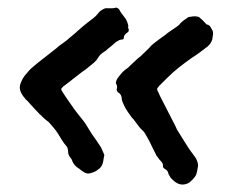

<svg xmlns="http://www.w3.org/2000/svg" viewBox="-20 -570 626 510"><path d="M215 -109Q209 -109 204 -112L195 -118Q193 -120 191 -121.5Q189 -123 187 -124Q177 -131 173 -140Q171 -147 167 -151Q161 -159 161 -166Q161 -176 157 -181Q150 -189 144.5 -198Q139 -207 134 -215Q129 -223 123 -230Q117 -237 111 -244L108 -247Q105 -249 102.5 -251Q100 -253 98 -255Q96 -257 94 -258.5Q92 -260 90 -263L86 -266Q82 -270 78 -274.5Q74 -279 70 -283Q65 -288 60.5 -293.5Q56 -299 51 -304Q48 -305 47 -308Q28 -329 34 -346.5Q40 -364 50 -374Q58 -384 62 -387.5Q66 -391 79 -402L130 -442Q135 -447 141 -451Q147 -455 152 -459Q155 -461 158 -463.5Q161 -466 163 -468L181 -483Q186 -488 190.5 -491.5Q195 -495 199 -499Q212 -510 227 -521Q231 -524 234.5 -527.5Q238 -531 241 -535Q246 -542 257 -547Q261 -549 265 -548Q270 -548 275.5 -548Q281 -548 286 -549Q287 -550 287.5 -550Q288 -550 288 -550Q294 -548 296 -546Q299 -540 302.5 -535Q306 -530 310 -525Q311 -524 312.5 -522Q314 -520 315 -518Q317 -514 318.5 -510Q320 -506 321 -501V-500Q319 -498 320 -497Q321 -496 321 -495Q322 -493 322 -490Q322 -486 319 -484Q317 -483 314 -480Q309 -476 309 -470Q309 -465 304 -465Q300 -465 296 -463Q292 -461 289 -459Q288 -458 286.5 -457Q285 -456 284 -455Q279 -450 273 -445.5Q267 -441 262 -436L256 -432Q246 -426 240 -416Q238 -412 235 -409Q232 -406 229 -403Q224 -399 218.5 -394.5Q213 -390 207 -385Q199 -380 191 -373.5Q183 -367 175 -361Q170 -357 164 -352.5Q158 -348 153 -344Q147 -340 145 -337Q141 -334 144 -329L155 -312Q161 -304 166.5 -295.5Q172 -287 178 -279Q181 -275 184.5 -270.5Q188 -266 192 -261Q197 -255 202 -248.5Q207 -242 211 -235L224 -214Q230 -206 236 -197Q242 -188 248 -179Q250 -175 252 -170.5Q254 -166 256 -161Q258 -158 256 -153Q255 -148 254.5 -143.5Q254 -139 252 -134Q251 -131 249 -128Q247 -125 245 -123Q239 -119 237 -117Q228 -111 215 -109ZM479 -83Q461 -75 445 -87Q442 -89 439 -92Q436 -95 433 -98Q432 -101 430 -103.5Q428 -106 427 -110Q426 -116 420 -120Q419 -120 417 -122Q412 -125 413 -130Q413 -135 410 -139L402 -148Q401 -150 399.5 -152Q398 -154 396 -156L387 -174Q382 -185 376.5 -195.5Q371 -206 365 -216Q362 -221 356 -226Q353 -229 350.5 -232Q348 -235 346 -238Q342 -243 338.5 -248Q335 -253 330 -258Q324 -266 319 -273.5Q314 -281 310 -289Q307 -295 305 -300.5Q303 -306 303 -312Q301 -320 296 -323L293 -325Q290 -328 290 -332Q290 -334 290.5 -335.5Q291 -337 291 -338Q291 -344 289 -346Q287 -349 288 -352Q289 -355 290 -358Q293 -364 297.5 -369Q302 -374 306 -379Q308 -381 310 -382.5Q312 -384 313 -385Q321 -390 327 -397Q334 -403 340.5 -409.5Q347 -416 354 -421L358 -425Q364 -431 370 -436.5Q376 -442 381 -448Q386 -453 391.5 -457Q397 -461 402 -465L420 -478Q422 -480 423.5 -481Q425 -482 426 -483L448 -498Q451 -500 454 -502.5Q457 -505 459 -508Q464 -513 469.5 -517Q475 -521 481 -525H483Q503 -529 510 -523.5Q517 -518 527 -507L529 -505Q536 -504 539 -498.5Q542 -493 545 -488Q546 -485 546 -480L544 -466Q541 -455 532 -447Q522 -439 511 -431Q500 -423 489 -416Q472 -404 455.5 -391Q439 -378 424 -363Q420 -359 415 -354Q410 -349 405 -344Q403 -343 401 -339Q396 -336 398 -330Q400 -326 402 -322Q404 -318 405 -315L426 -274Q431 -264 436 -254.5Q441 -245 446 -235Q447 -233 448 -230.5Q449 -228 450 -226Q461 -209 471.5 -191.5Q482 -174 495 -157Q502 -149 505 -138Q506 -135 506 -129Q505 -123 504 -117.5Q503 -112 501 -106Q499 -101 491.5 -93Q484 -85 479 -83Z"/></svg>

Font: Lacquer
Style: Regular
Weight: 400
Designer: Eli Block, Niki Polyocan
Version: Version 1.100